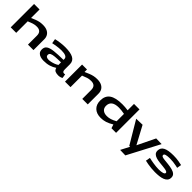

<svg xmlns="http://www.w3.org/2000/svg" viewBox="374 -2414 4301 4301"><g transform="rotate(45 2524.5 -263.5)"><path d="M86 0V-740H260V-470Q313 -495 360 -513Q407 -531 454 -541Q501 -551 558 -551Q643 -551 698 -524Q753 -497 780 -450Q807 -403 807 -343V0H633V-284Q633 -426 490 -426Q428 -426 376 -409Q324 -392 260 -365V0Z M928 -145Q928 -219 980 -256Q1032 -293 1144.5 -306Q1257 -319 1438 -321V-350Q1438 -440 1256 -440Q1219 -440 1173 -435.5Q1127 -431 1080.5 -423.5Q1034 -416 994 -406L975 -515Q1043 -531 1118 -541Q1193 -551 1266 -551Q1438 -551 1523.5 -503.5Q1609 -456 1609 -352V-191Q1609 -145 1623 -129Q1637 -113 1660 -113Q1667 -113 1676 -114Q1685 -115 1693 -118L1709 -20Q1686 -5 1657 2.5Q1628 10 1599 10Q1543 10 1503.5 -7Q1464 -24 1450 -80Q1385 -36 1309 -13Q1233 10 1135 10Q1081 10 1034 -4Q987 -18 957.5 -51.5Q928 -85 928 -145ZM1108 -152Q1108 -118 1132.5 -101.5Q1157 -85 1201 -85Q1229 -85 1271.5 -94Q1314 -103 1359 -120Q1404 -137 1438 -161L1437 -242Q1324 -241 1251 -234.5Q1178 -228 1143 -209.5Q1108 -191 1108 -152Z M1806 0V-541H1962V-462Q2021 -489 2070.5 -509Q2120 -529 2169.5 -540Q2219 -551 2278 -551Q2363 -551 2418 -524Q2473 -497 2500 -450Q2527 -403 2527 -343V0H2353V-284Q2353 -426 2210 -426Q2148 -426 2096 -409Q2044 -392 1980 -365V0Z M3280 2 3251 -88Q3166 -36 3094 -13Q3022 10 2944 10Q2811 10 2736.5 -61.5Q2662 -133 2662 -259Q2662 -409 2762.5 -480Q2863 -551 3075 -551Q3161 -551 3252 -538V-740H3426V2ZM3251 -190V-423Q3155 -443 3074 -443Q2838 -443 2838 -267Q2838 -195 2884.5 -155.5Q2931 -116 3015 -116Q3069 -116 3125.5 -133.5Q3182 -151 3251 -190Z M3761 208 3869 0H3842L3521 -540L3718 -546L3945 -123L4150 -545L4326 -541L3930 213Z M4340 -30 4359 -137Q4383 -131 4421 -123.5Q4459 -116 4503.5 -109Q4548 -102 4593 -97.5Q4638 -93 4676 -93Q4759 -93 4804.5 -107.5Q4850 -122 4850 -151Q4850 -170 4828.5 -181Q4807 -192 4771 -198.5Q4735 -205 4690 -209Q4645 -213 4599 -218Q4528 -225 4475 -241.5Q4422 -258 4392.5 -289Q4363 -320 4363 -372Q4363 -466 4444.5 -508.5Q4526 -551 4693 -551Q4786 -551 4858.5 -538Q4931 -525 4966 -517L4948 -411Q4928 -416 4886.5 -424.5Q4845 -433 4793 -439.5Q4741 -446 4690 -446Q4611 -446 4566.5 -434Q4522 -422 4522 -393Q4522 -365 4550.5 -353.5Q4579 -342 4628.5 -337.5Q4678 -333 4740 -326Q4815 -318 4877 -302Q4939 -286 4975.5 -254Q5012 -222 5012 -165Q5012 -111 4983.5 -76.5Q4955 -42 4906 -23Q4857 -4 4794 3Q4731 10 4662 10Q4605 10 4545 4Q4485 -2 4432 -11Q4379 -20 4340 -30Z"/></g></svg>

Font: Georama ExtraExtended SemiBold
Style: Regular
Weight: 600
Width: 8
Designer: Jean-Baptiste Levee
Foundry: Production Type
Version: Version 1.000